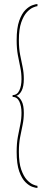

<svg xmlns="http://www.w3.org/2000/svg" viewBox="-20 -771 236 951"><path d="M165.5 160Q157.5 160 140.8 154.5Q124 149 106 131.2Q88 113.5 75.2 77.8Q62.5 42 62.5 -18.5Q62.5 -61.5 68.5 -93.8Q74.5 -126 80.5 -154.2Q86.5 -182.5 86.5 -212.5Q86.5 -245.5 75.8 -268.2Q65 -291 42.5 -291V-300Q65 -300 75.8 -322.8Q86.5 -345.5 86.5 -379Q86.5 -409.5 80.5 -437.5Q74.5 -465.5 68.5 -497.8Q62.5 -530 62.5 -572.5Q62.5 -632.5 75.2 -668.2Q88 -704 106 -721.8Q124 -739.5 140.8 -745.2Q157.5 -751 165.5 -751V-740.5Q159.5 -740.5 144.5 -734.2Q129.5 -728 113.2 -710.8Q97 -693.5 85.2 -660Q73.5 -626.5 73.5 -572Q73.5 -531 79.8 -499.2Q86 -467.5 92 -439.2Q98 -411 98 -380Q98 -342 87 -321.2Q76 -300.5 61 -296.5Q76 -291 87 -270.5Q98 -250 98 -212Q98 -181 92 -152.5Q86 -124 79.8 -92Q73.5 -60 73.5 -19Q73.5 35.5 85.2 69Q97 102.5 113.2 119.8Q129.5 137 144.5 143.2Q159.5 149.5 165.5 149.5Z"/></svg>

Font: Imbue 100pt ExtraBold
Style: Regular
Weight: 800
Designer: Tyler Finck
Foundry: Etcetera Type Company
Version: Version 1.102; ttfautohint (v1.8.3)